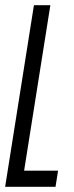

<svg xmlns="http://www.w3.org/2000/svg" viewBox="-28 -720 285 740"><path d="M-8.2 0 102.8 -700H166.1L64.9 -62.1H195.8L186 0Z"/></svg>

Font: Georama ExtraCondensed Thin
Style: Italic
Weight: 100
Width: 2
Italic angle: -9°
Designer: Jean-Baptiste Levee
Foundry: Production Type
Version: Version 1.001